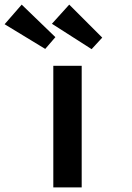

<svg xmlns="http://www.w3.org/2000/svg" viewBox="-31 -812 574 832"><path d="M200 0V-527H323V0ZM366 -599 194 -709 269 -792 412 -649ZM165 -600 -11 -707 63 -792 209 -651Z"/></svg>

Font: Lexend Zetta Medium
Style: Regular
Weight: 500
Designer: Bonnie Shaver-Troup, Thomas Jockin
Foundry: Lexend
Version: Version 1.007